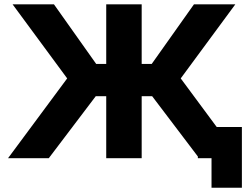

<svg xmlns="http://www.w3.org/2000/svg" viewBox="-20 -730 1153 886"><path d="M980 -144H1096.2V136.2H956.1V0H893.1V-7.8L682.1 -286.1H633.8V0H470.2V-286.1H421.9L205.1 0H17.1L290 -368.2L38.1 -710H229L423.8 -435.1H470.2V-710H633.8V-435.1H680.2L875 -710H1065.9L814 -368.2Z"/></svg>

Font: Raleway-v4020 ExtraBold
Style: Regular
Weight: 800
Designer: Matt McInerney, Pablo Impallari, Rodrigo Fuenzalida
Foundry: Matt McInerney, Pablo Impallari, Rodrigo Fuenzalida
Version: Version 4.020;PS 004.020;hotconv 1.0.88;makeotf.lib2.5.64775